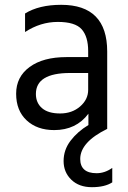

<svg xmlns="http://www.w3.org/2000/svg" viewBox="-20 -535 531 797"><path d="M446 222Q415 242 361.5 242Q308 242 276 211Q244 180 244 133.5Q244 87 273 49Q302 11 347 -16V-63Q296 5 205 5Q134 5 90.5 -35.5Q47 -76 47 -146Q47 -216 103 -257Q159 -298 256 -298H346V-323Q346 -383 319 -413.5Q292 -444 220 -444Q148 -444 84 -402V-479Q142 -515 234 -515Q425 -515 425 -321V0Q313 55 313 125Q313 154 330 169Q347 184 381 184Q415 184 446 162ZM346 -162V-232H271Q129 -232 129 -145Q129 -108 154.5 -86Q180 -64 229.5 -64Q279 -64 312.5 -93Q346 -122 346 -162Z"/></svg>

Font: Hind Mysuru
Style: Regular
Weight: 400
Designer: Manushi Parikh, Hitesh Malaviya
Foundry: Indian Type Foundry
Version: Version 0.703;PS 1.0;hotconv 1.0.86;makeotf.lib2.5.63406